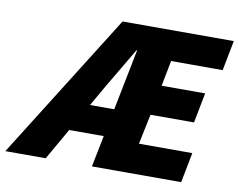

<svg xmlns="http://www.w3.org/2000/svg" viewBox="-109 -747 1049 843"><g transform="rotate(10 416.0 -325.0)"><path d="M350 -360 295 -264H403L457 -536H454Q427 -489 401.5 -447Q376 -405 350 -360ZM-36 0 372 -650H868L842 -516H612L590 -402H784L758 -268H564L536 -134H774L748 0H350L378 -140H224L144 0Z"/></g></svg>

Font: mr_Source Sans Pro
Style: Italic
Weight: 900
Italic angle: -11°
Designer: Paul D. Hunt
Foundry: Adobe Systems Incorporated
Version: Version 1.076;July 10, 2024;FontCreator 11.5.0.2430 64-bit